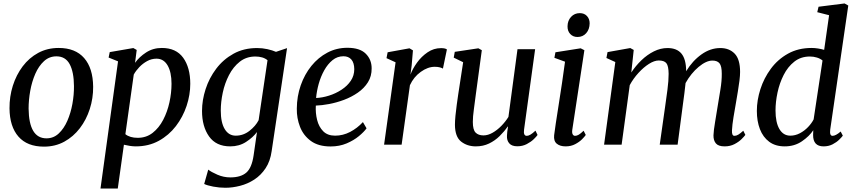

<svg xmlns="http://www.w3.org/2000/svg" viewBox="-20 -837 4939 1111"><path d="M319.5 -559.5Q416 -559.5 467 -501Q518 -442.5 519 -335Q519.5 -268.5 499.5 -206.2Q479.5 -144 442 -95Q404.5 -46 352 -17.2Q299.5 11.5 234.5 11.5Q137.5 11.5 86.8 -46.5Q36 -104.5 35 -210Q34.5 -278 54.2 -340.8Q74 -403.5 111.2 -453Q148.5 -502.5 201.2 -531Q254 -559.5 319.5 -559.5ZM306.5 -511Q265 -511 234.5 -483Q204 -455 184.2 -409.8Q164.5 -364.5 155 -311.5Q145.5 -258.5 145.5 -208.5Q147.5 -36.5 249 -36.5Q290 -36.5 320 -64.8Q350 -93 369.8 -138.2Q389.5 -183.5 399 -236.2Q408.5 -289 408 -338.5Q407.5 -421 383 -466Q358.5 -511 306.5 -511Z M561.5 254 663 -482 608.5 -504 615 -535.5 751.5 -559 771 -548 761.5 -473.5Q785.5 -507.5 825.5 -533.5Q865.5 -559.5 916.5 -559.5Q999 -559.5 1040 -502.8Q1081 -446 1081 -352Q1081 -288.5 1059.8 -224.5Q1038.5 -160.5 997.8 -107.2Q957 -54 898.5 -22Q840 10 766 10Q749.5 10 731.5 7.2Q713.5 4.5 697 0.5L661.5 254ZM705.5 -60.5Q731.5 -39.5 777 -39.5Q826.5 -39.5 863.2 -68.2Q900 -97 924.2 -143.5Q948.5 -190 960.5 -245Q972.5 -300 972.5 -352Q972.5 -419.5 949.8 -458.5Q927 -497.5 885.5 -497.5Q857 -497.5 831.5 -483.5Q806 -469.5 786 -448.5Q766 -427.5 754 -405.5Z M1552 37Q1544 95.5 1517 136.2Q1490 177 1451.5 202Q1413 227 1369.2 238.2Q1325.5 249.5 1284 249.5Q1249 249.5 1213.8 242.8Q1178.5 236 1161.5 227.5L1185 144.5Q1201.5 158 1237.8 173.8Q1274 189.5 1313 189.5Q1373 189.5 1405 162Q1437 134.5 1447.5 62L1467 -73Q1443.5 -41.5 1403.8 -15.8Q1364 10 1312.5 10Q1230.5 10 1189.8 -47.5Q1149 -105 1149 -195Q1149 -257.5 1169.8 -321.5Q1190.5 -385.5 1231 -439.2Q1271.5 -493 1331 -526Q1390.5 -559 1468 -559Q1498.5 -559 1527.5 -552.5Q1556.5 -546 1577 -537L1641 -558.5ZM1528 -488.5Q1515 -499.5 1496.8 -504.8Q1478.5 -510 1458 -510Q1405.5 -510 1367.5 -480Q1329.5 -450 1305 -402.5Q1280.5 -355 1269 -300.8Q1257.5 -246.5 1257.5 -197.5Q1257.5 -127.5 1280.5 -89.8Q1303.5 -52 1344 -52Q1388 -52 1423.5 -79.8Q1459 -107.5 1476.5 -141.5Z M2101 -94.5Q2086.5 -74 2057 -49.5Q2027.5 -25 1985.8 -7.2Q1944 10.5 1893 10.5Q1822.5 10.5 1779 -21.2Q1735.5 -53 1716 -103.2Q1696.5 -153.5 1697.5 -208.5Q1698 -280 1720.2 -343.5Q1742.5 -407 1782 -455.8Q1821.5 -504.5 1874.5 -532.5Q1927.5 -560.5 1990 -560.5Q2062 -560.5 2096.2 -526.5Q2130.5 -492.5 2130.5 -441.5Q2131 -396 2109 -361Q2087 -326 2050.5 -300.8Q2014 -275.5 1970.5 -259.2Q1927 -243 1884.2 -235Q1841.5 -227 1807.5 -226Q1805 -183 1815 -143Q1825 -103 1850.2 -77.5Q1875.5 -52 1919 -52Q1964.5 -52 2005.8 -73.5Q2047 -95 2080 -130.5ZM1967.5 -511.5Q1932 -511.5 1904.2 -489Q1876.5 -466.5 1856.2 -430.2Q1836 -394 1824.2 -351.8Q1812.5 -309.5 1809 -270Q1845.5 -271.5 1884.2 -283.8Q1923 -296 1956.2 -317.8Q1989.5 -339.5 2009.8 -369.5Q2030 -399.5 2030 -437Q2029.5 -474 2013 -492.8Q1996.5 -511.5 1967.5 -511.5Z M2355 -405Q2367.5 -439 2393 -474.5Q2418.5 -510 2454 -534.2Q2489.5 -558.5 2532 -558.5Q2556 -558.5 2566 -551L2543 -440Q2538 -443.5 2525.8 -447Q2513.5 -450.5 2495.5 -450.5Q2455.5 -450.5 2414.8 -421.2Q2374 -392 2352 -344L2304 0H2202.5L2269 -476.5L2216.5 -500.5L2223 -534.5L2349.5 -557.5L2369.5 -545.5L2362 -457.5Z M2733.5 10Q2683.5 10 2648.2 -17.8Q2613 -45.5 2612.5 -115Q2612.5 -137 2615.5 -167.8Q2618.5 -198.5 2623 -231.2Q2627.5 -264 2631.5 -291L2660 -477L2605.5 -503.5L2611.5 -537L2748 -557.5L2768 -546.5L2733 -288Q2728 -246.5 2722 -204.2Q2716 -162 2716 -131.5Q2716 -86 2732 -69.8Q2748 -53.5 2777.5 -53.5Q2803.5 -53.5 2830.2 -68.8Q2857 -84 2881 -108.5Q2905 -133 2922 -160.5L2974.5 -552.5H3076.5L3012.5 -87.5Q3007.5 -51 3028 -51Q3037.5 -51 3049.2 -57.8Q3061 -64.5 3078.5 -81L3090.5 -56Q3085 -47.5 3068.8 -31.8Q3052.5 -16 3028 -3.2Q3003.5 9.5 2973.5 9.5Q2941.5 9.5 2926.8 -7.5Q2912 -24.5 2913.5 -51.5Q2913 -56 2915.2 -73.8Q2917.5 -91.5 2919.5 -104L2918 -105Q2898 -76 2871 -49.5Q2844 -23 2809.8 -6.5Q2775.5 10 2733.5 10Z M3253 10Q3220.5 10 3201.8 -5.5Q3183 -21 3186.5 -54.5Q3189 -77.5 3196.2 -124.2Q3203.5 -171 3212.8 -231Q3222 -291 3232 -356Q3242 -421 3249.5 -480L3188 -502.5L3194 -534.5L3340 -557.5L3361.5 -546.5L3291.5 -86Q3289 -68 3294 -59.5Q3299 -51 3307.5 -51Q3317.5 -51 3328.8 -57.5Q3340 -64 3357 -80.5L3369.5 -56Q3363.5 -47 3348 -31.2Q3332.5 -15.5 3308.2 -2.8Q3284 10 3253 10ZM3321.5 -623Q3296 -623 3279.8 -640.2Q3263.5 -657.5 3264 -685Q3264.5 -718 3284.5 -739.5Q3304.5 -761 3335 -761Q3361 -761 3376.5 -744.2Q3392 -727.5 3392 -702Q3391.5 -667 3372 -645Q3352.5 -623 3321.5 -623Z M3647 -548 3633 -417.5Q3658 -456 3691.5 -488.2Q3725 -520.5 3763.8 -539.8Q3802.5 -559 3842.5 -559Q3896.5 -559 3923.2 -526.8Q3950 -494.5 3950.5 -425Q3987 -485 4038.8 -522Q4090.5 -559 4148 -559Q4199.5 -559 4231 -526.8Q4262.5 -494.5 4262.5 -420.5Q4262.5 -400 4258.8 -370Q4255 -340 4249.5 -307Q4244 -274 4239 -244.5Q4232 -205 4224.5 -159.8Q4217 -114.5 4215.5 -82.5Q4214 -51 4229.5 -51Q4240.5 -51 4252 -57.8Q4263.5 -64.5 4281 -80.5L4293 -56.5Q4287 -48 4271 -32Q4255 -16 4230 -3Q4205 10 4173 10Q4137 10 4122.5 -7.2Q4108 -24.5 4108.5 -54Q4109.5 -82.5 4117.8 -130.8Q4126 -179 4133 -224Q4140 -266.5 4148.5 -318.2Q4157 -370 4156.5 -410.5Q4156.5 -454.5 4143.5 -470.5Q4130.5 -486.5 4102.5 -486.5Q4066.5 -486.5 4022.8 -450Q3979 -413.5 3947 -356.5Q3944 -328 3940.2 -297.2Q3936.5 -266.5 3932.5 -239.5L3901 0H3797.5L3829 -222Q3835.5 -266 3842.2 -318Q3849 -370 3849 -410Q3848.5 -455.5 3836 -471.2Q3823.5 -487 3792 -487Q3766 -487 3735 -467.2Q3704 -447.5 3674.5 -415.2Q3645 -383 3624 -344.5L3577 0H3475.5L3540.5 -478L3489 -501.5L3495.5 -535.5L3627 -559Z M4784 -87Q4779.5 -51 4797.5 -51Q4816 -51 4844.5 -76L4857 -52Q4851.5 -44 4836.2 -29Q4821 -14 4798 -2Q4775 10 4745.5 10Q4684.5 10 4685 -56.5L4686 -83.5Q4663.5 -49 4620.5 -19.5Q4577.5 10 4521 10Q4466.5 10 4430.8 -16.8Q4395 -43.5 4377.2 -89.8Q4359.5 -136 4359.5 -195Q4359.5 -257 4380 -321Q4400.5 -385 4440.5 -439.2Q4480.5 -493.5 4539.8 -526.5Q4599 -559.5 4676.5 -559.5Q4694 -559.5 4713.2 -556.5Q4732.5 -553.5 4749 -548.5L4777.5 -749L4709 -766.5L4716.5 -798L4867 -817L4888.5 -805ZM4739.5 -487Q4726.5 -498 4707 -504Q4687.5 -510 4666.5 -510Q4614 -510 4576.2 -480.2Q4538.5 -450.5 4514.5 -403Q4490.5 -355.5 4479 -301.2Q4467.5 -247 4467.5 -198Q4467.5 -128.5 4490 -90.2Q4512.5 -52 4553 -52Q4582 -52 4608.5 -66Q4635 -80 4655.8 -101.8Q4676.5 -123.5 4688 -146Z"/></svg>

Font: Merriweather Text Regular
Style: Italic
Weight: 400
Italic angle: -7.8°
Designer: Eben Sorkin
Foundry: Eben Sorkin
Version: Version 2.100; ttfautohint (v1.7.19-72a1) -l 8 -r 50 -G 200 